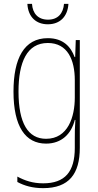

<svg xmlns="http://www.w3.org/2000/svg" viewBox="-20 -735 510 996"><path d="M335 -715H312C308 -666 281 -633 229 -633C178 -633 149 -665 146 -715H122C126 -645 169 -609 228 -609C291 -609 331 -649 335 -715ZM228 -537C105 -537 50 -432 50 -260C50 -78 112 10 219 10C299 10 350 -40 368 -113H371C368 -72 368 -47 368 -14V32C368 156 317 216 204 216C150 216 109 202 70 181V209C107 229 150 241 204 241C338 241 394 167 394 32V-527H373L370 -439H367C348 -491 309 -537 228 -537ZM228 -512C331 -512 368 -424 368 -319V-229C368 -129 333 -15 219 -15C126 -15 76 -95 76 -260C76 -413 120 -512 228 -512Z"/></svg>

Font: Noto Sans Lao UI Cond Thin
Style: Regular
Weight: 100
Width: 3
Designer: Monotype Design Team
Foundry: Monotype Imaging Inc.
Version: Version 2.000